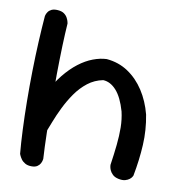

<svg xmlns="http://www.w3.org/2000/svg" viewBox="-75 -719 736 787"><g transform="rotate(10 293.0 -325.5)"><path d="M467.6 -11.5Q451.5 -15 442.8 -23.6Q434.1 -32.1 430.5 -40.9Q426.9 -49.6 426.2 -55.9Q425.6 -62.2 425.6 -62.2Q432.5 -108.6 436.5 -147.3Q440.5 -186 440.1 -220.1Q439.6 -254.2 432.2 -285.9Q416 -342.6 391.1 -370.2Q366.2 -397.9 336 -399.1Q300.8 -392.2 273.1 -370.7Q245.4 -349.1 224.2 -318.8Q203.1 -288.5 187.1 -255.7Q171 -222.9 159.7 -193.3Q148.4 -163.8 140.2 -143.5Q132.2 -125.5 126.9 -121.4Q121.5 -117.4 118.4 -122.6Q115.2 -127.9 114.1 -136.9Q112.9 -145.9 112.5 -153.7Q112.1 -161.5 111.8 -162.8Q111.4 -164.1 109.6 -152.8L83.6 -242.5L114.5 -305.5Q136.5 -351.5 163.8 -385.1Q191 -418.8 220.2 -441.1Q249.4 -463.4 278.9 -474.5Q308.4 -485.6 335.2 -486.6Q385.5 -482.4 425 -456Q464.5 -429.6 492 -387.2Q519.5 -344.8 533.5 -290.8Q545.6 -228.2 542.2 -165.8Q538.9 -103.2 525.9 -35.2Q525.9 -35.2 523.2 -30.2Q520.5 -25.1 513.6 -19.7Q506.8 -14.2 495.6 -11.1Q484.5 -8 467.6 -11.5ZM107.9 -0.2Q91.5 -0.2 80.7 -6.5Q69.9 -12.8 64 -21.3Q58.1 -29.9 55.5 -36.1Q52.9 -42.4 52.9 -42.4Q48.9 -85.4 46.4 -141.4Q43.9 -197.5 43.2 -260Q42.5 -322.5 43.7 -385.7Q44.9 -448.9 47.9 -507.9Q50.9 -567 54.9 -616Q54.9 -616 56.3 -621.3Q57.8 -626.6 62.6 -633.8Q67.4 -641 77.1 -645.8Q86.8 -650.5 103 -649.4Q120 -648.2 129.8 -641Q139.5 -633.8 144.1 -624.6Q148.8 -615.5 150.2 -608.8Q151.6 -602.1 151.6 -602.1Q148.8 -562.9 146.9 -508.9Q145.1 -454.9 144.4 -393.6Q143.8 -332.2 144.1 -269.1Q144.4 -205.9 145.7 -146.6Q147 -87.4 150 -38.4Q150 -38.4 148.9 -32.6Q147.9 -26.8 144 -19.3Q140.1 -11.9 131.6 -6.1Q123.1 -0.2 107.9 -0.2Z"/></g></svg>

Font: Sour Gummy Black
Style: Regular
Weight: 900
Version: Version 1.000